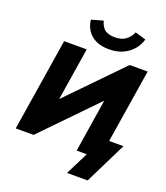

<svg xmlns="http://www.w3.org/2000/svg" viewBox="-192 -1070 1191 1374"><g transform="rotate(20 403.5 -383.0)"><path d="M483 174 570 0H493L567 -469L602 -450L165 0H29L141 -705H313L239 -238L204 -257L640 -705H777L688 -144H797L640 174ZM462 -760Q400 -760 359 -780.5Q318 -801 295.5 -836Q273 -871 268 -915L357 -940Q369 -895 395.5 -875Q422 -855 472 -855Q522 -855 552.5 -877Q583 -899 601 -939L683 -915Q670 -869 639 -834Q608 -799 563.5 -779.5Q519 -760 462 -760Z"/></g></svg>

Font: Nunito Sans 11pt Black
Style: Italic
Weight: 900
Italic angle: -9°
Version: Version 3.101;gftools[0.9.27]